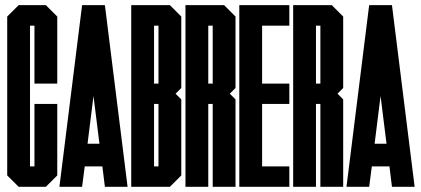

<svg xmlns="http://www.w3.org/2000/svg" viewBox="-20 -720 1624 740"><path d="M200.7 -397.9H112.8V-621.1H95.7V-78.6H112.8V-319.3H200.7V-43.9L156.7 0H51.8L7.8 -43.9V-656.2L51.8 -700.2H156.7L200.7 -656.2Z M384.3 -700.2 471.7 0H384.3L374.5 -78.6H306.6L296.4 0H209L296.4 -700.2ZM317.4 -166H363.3L340.3 -350.1Z M678.7 -43.9 634.8 0H485.8V-700.2H634.8L678.7 -656.2V-380.9L656.7 -358.9L678.7 -336.9ZM590.8 -319.3H573.7V-78.6H590.8ZM573.7 -397.9H590.8V-621.1H573.7Z M782.7 0H694.8V-700.2H843.8L887.7 -656.2V-380.9L865.7 -358.9L887.7 -336.9V0H799.8V-319.3H782.7ZM782.7 -397.9H799.8V-621.1H782.7Z M902.3 0V-700.2H1095.2V-621.1H990.2V-397.9H1095.2V-319.3H990.2V-78.6H1095.2V0Z M1197.8 0H1109.9V-700.2H1258.8L1302.7 -656.2V-380.9L1280.8 -358.9L1302.7 -336.9V0H1214.8V-319.3H1197.8ZM1197.8 -397.9H1214.8V-621.1H1197.8Z M1490.7 -700.2 1578.1 0H1490.7L1481 -78.6H1413.1L1402.8 0H1315.4L1402.8 -700.2ZM1423.8 -166H1469.7L1446.8 -350.1Z"/></svg>

Font: Silence
Style: Regular
Weight: 400
Designer: Lilo Joris
Foundry: Lilo Joris
Version: Version 1.035;Fontself Maker 3.5.7